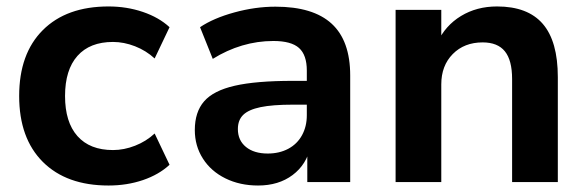

<svg xmlns="http://www.w3.org/2000/svg" viewBox="-20 -570 1837 601"><path d="M40 -269.5Q40 -401.9 114.1 -475.8Q188.2 -549.8 319.8 -549.8Q376.7 -549.8 427.1 -532.7Q477.5 -515.6 510.7 -484.9L464.1 -387Q437.3 -411.6 402.6 -425.2Q367.9 -438.7 333.7 -438.7Q261.2 -438.7 222.4 -395Q183.6 -351.3 183.6 -269.5Q183.6 -187.7 222.4 -144Q261.2 -100.3 333.7 -100.3Q368.2 -100.3 402.8 -113.9Q437.5 -127.4 464.1 -152.1L510.7 -54.2Q477.5 -23.4 427.5 -6.3Q377.4 10.7 319.8 10.7Q188.2 10.7 114.1 -63.2Q40 -137.2 40 -269.5Z M589.8 -162.8Q589.8 -219.5 619 -252.9Q648.2 -286.4 714.7 -301.6Q781.2 -316.9 896.2 -316.9H958.3V-242.4H897.2Q833 -242.4 795.5 -234.6Q758.1 -226.8 741.3 -210.4Q724.6 -194.1 724.6 -166Q724.6 -130.6 749.9 -110Q775.1 -89.4 818.1 -89.4Q854.2 -89.4 882.2 -104.2Q910.2 -119.1 925.3 -146.6Q940.4 -174.1 940.4 -209.2V-349.1Q940.4 -397.9 916 -419.8Q891.6 -441.7 835.7 -441.7Q785.9 -441.7 738 -427.5Q690.2 -413.3 646 -385.7L606.2 -484.9Q648.2 -513.2 713.6 -531.1Q779.1 -549.1 842.3 -549.1Q960.2 -549.1 1018.2 -495.8Q1076.2 -442.6 1076.2 -333.7V0H941.9V-111.6H952.1Q939.7 -54.9 895.9 -22.1Q852.1 10.7 787.8 10.7Q731 10.7 685.7 -11.6Q640.4 -33.9 615.1 -73.6Q589.8 -113.3 589.8 -162.8Z M1218.3 -539.1H1361.3V-436.8H1349.1Q1373.8 -490 1423 -519.9Q1472.2 -549.8 1535.9 -549.8Q1632.1 -549.8 1679.1 -495.2Q1726.1 -440.7 1726.1 -328.6V0H1583V-322.5Q1583 -381.3 1560.4 -409.3Q1537.8 -437.3 1490.7 -437.3Q1433.3 -437.3 1397.3 -400.9Q1361.3 -364.5 1361.3 -305.9V0H1218.3Z"/></svg>

Font: Min Sans VF VF
Style: Regular
Weight: 400
Designer: Jinseong-Kim, NotoSansCJK, Nunito
Foundry: Jinseong-Kim
Version: Version 1.420;Glyphs 3.1.2 (3151)